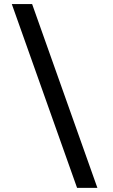

<svg xmlns="http://www.w3.org/2000/svg" viewBox="-20 -762 546 928"><path d="M450.7 146H352.5L37.1 -742.2H135.3Z"/></svg>

Font: Bainsley
Style: Bold
Weight: 700
Designer: Paul James MIller
Foundry: High-Logic / Made with FontCreator
Version: Version 1.411;March 28, 2021;FontCreator 13.0.0.2683 64-bit